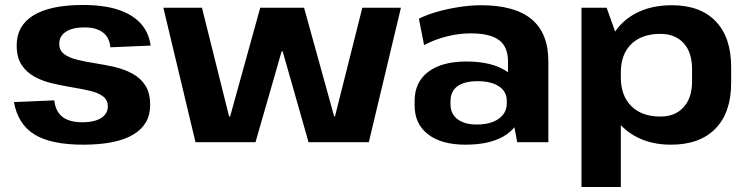

<svg xmlns="http://www.w3.org/2000/svg" viewBox="-20 -571 3008 771"><path d="M314 10Q185 10 118.5 -31Q52 -72 36 -161L198 -168Q203 -123 231 -101.5Q259 -80 311 -80Q359 -80 386 -97Q413 -114 413 -144Q413 -170 393 -184.5Q373 -199 340.5 -206.5Q308 -214 269 -220.5Q230 -227 191 -236Q152 -245 119.5 -262.5Q87 -280 67 -310Q47 -340 47 -389Q47 -468 114.5 -509.5Q182 -551 314 -551Q396 -551 453 -532.5Q510 -514 543.5 -478.5Q577 -443 585 -388L423 -381Q420 -420 393.5 -440.5Q367 -461 319 -461Q271 -461 244.5 -443.5Q218 -426 218 -395Q218 -368 238 -353.5Q258 -339 290.5 -331Q323 -323 362 -317Q401 -311 440 -302Q479 -293 511.5 -275.5Q544 -258 563.5 -228Q583 -198 583 -149Q583 -71 515 -30.5Q447 10 314 10Z M636 -540H791L900 -103H904L1025 -540H1201L1322 -103H1325L1435 -540H1590L1461 0H1219L1115 -365H1111L1006 0H765Z M2020 -194V-324Q2020 -383 1984 -410Q1948 -437 1870 -437Q1823 -437 1775 -425Q1727 -413 1683 -390L1662 -496Q1694 -512 1736.5 -524Q1779 -536 1825 -543Q1871 -550 1911 -550Q2047 -550 2114.5 -494Q2182 -438 2182 -324V0H2057ZM1849 10Q1753 10 1699 -31.5Q1645 -73 1645 -147V-166Q1645 -241 1699.5 -282.5Q1754 -324 1853 -324Q1957 -324 2016 -283.5Q2075 -243 2075 -169V-149Q2075 -74 2015.5 -32Q1956 10 1849 10ZM1894 -71Q1950 -71 1982.5 -94Q2015 -117 2015 -156V-167Q2015 -203 1984 -224Q1953 -245 1897 -245Q1846 -245 1817.5 -225Q1789 -205 1789 -164V-153Q1789 -114 1817 -92.5Q1845 -71 1894 -71Z M2674 10Q2594 10 2533.5 -22.5Q2473 -55 2440 -113.5Q2407 -172 2406 -252V-291Q2407 -371 2440.5 -429Q2474 -487 2535 -518.5Q2596 -550 2678 -550Q2792 -550 2854 -485.5Q2916 -421 2916 -302V-238Q2916 -119 2853 -54.5Q2790 10 2674 10ZM2315 -540H2416L2473 -380V180H2315ZM2632 -103Q2691 -103 2725 -140.5Q2759 -178 2759 -243V-294Q2759 -361 2725 -398Q2691 -435 2632 -435Q2557 -435 2515 -394Q2473 -353 2473 -280V-260Q2473 -187 2515 -145Q2557 -103 2632 -103Z"/></svg>

Font: Pathway Extreme 28pt
Style: Bold
Weight: 700
Designer: Eduardo Rodriguez Tunni
Foundry: Eduardo Rodriguez Tunni
Version: Version 1.001;gftools[0.9.26]